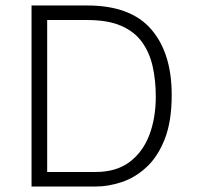

<svg xmlns="http://www.w3.org/2000/svg" viewBox="-20 -680 718 700"><path d="M95 0V-660H298Q456 -660 531 -573.5Q606 -487 606 -334Q606 -237 580.5 -172.5Q555 -108 513.5 -70Q472 -32 423.5 -16Q375 0 330 0ZM298 -607H152V-53H329Q404 -53 452.5 -89.5Q501 -126 524.5 -188Q548 -250 548 -328Q548 -387 536.5 -438Q525 -489 497.5 -527Q470 -565 421.5 -586Q373 -607 298 -607Z"/></svg>

Font: Bricolage Grotesque 10pt ExtraLight
Style: Regular
Weight: 200
Designer: Mathieu Triay
Foundry: Atelier Triay
Version: Version 1.000; ttfautohint (v1.8.4.7-5d5b);gftools[0.9.32]